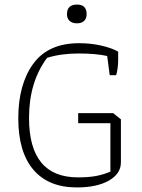

<svg xmlns="http://www.w3.org/2000/svg" viewBox="-20 -811 620 840"><path d="M273 -749Q273 -791 317 -791Q359 -791 359 -749Q359 -730 348 -719.5Q337 -709 317 -709Q296 -709 284.5 -719.5Q273 -730 273 -749ZM60 -293Q60 -442 125.5 -532Q191 -622 326 -622Q378 -622 423.5 -611.5Q469 -601 497 -585V-547Q497 -531 494.5 -512Q492 -493 488 -482H460L449 -566Q400 -577 323 -577Q247 -577 186 -558Q107 -452 107 -295Q107 -35 321 -35Q368 -35 400 -41Q432 -47 463 -60V-272H322V-316H475L509 -289V-101Q509 -51 456.5 -21Q404 9 316 9Q192 9 126 -68.5Q60 -146 60 -293Z"/></svg>

Font: Athiti Light
Style: Regular
Weight: 300
Designer: CadsonDemak Team
Foundry: CadsonDemak
Version: Version 1.032